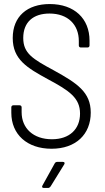

<svg xmlns="http://www.w3.org/2000/svg" viewBox="-20 -728 521 950"><path d="M235 8C355 8 429 -63 429 -171C429 -272 362 -316 246 -380C142 -436 95 -464 95 -540C95 -619 145 -661 225 -661C316 -661 370 -606 370 -525V-503C370 -497 374 -493 380 -493H413C419 -493 423 -497 423 -503V-527C423 -636 348 -708 226 -708C115 -708 43 -647 43 -540C43 -433 115 -392 217 -336C324 -279 376 -243 376 -166C376 -89 324 -39 237 -39C145 -39 87 -93 87 -173V-197C87 -203 83 -207 77 -207H46C40 -207 36 -203 36 -197V-170C36 -63 114 8 235 8ZM197 202H218C223 202 227 199 230 195L298 85C302 78 299 73 291 73H263C258 73 253 76 251 80L190 190C186 197 189 202 197 202Z"/></svg>

Font: Barlow Semi Condensed Light
Style: Regular
Weight: 300
Width: 4
Designer: Jeremy Tribby
Foundry: Tribby Type
Version: Version 1.422;hotconv 1.0.109;makeotfexe 2.5.65596